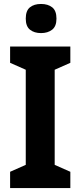

<svg xmlns="http://www.w3.org/2000/svg" viewBox="-20 -949 406 969"><path d="M335 0H31V-82L110 -117V-597L31 -632V-714H335V-632L256 -597V-117L335 -82ZM187 -929Q222 -929 243.5 -912Q265 -895 265 -855Q265 -816 243 -799Q221 -782 187 -782Q153 -782 131.5 -799Q110 -816 110 -855Q110 -895 131 -912Q152 -929 187 -929Z"/></svg>

Font: Noto Sans Ethiopic SemiCondensed
Style: Bold
Weight: 700
Width: 4
Designer: Monotype Design Team
Foundry: Monotype Imaging Inc.
Version: Version 2.102; ttfautohint (v1.8.4.7-5d5b)